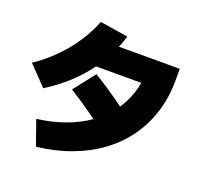

<svg xmlns="http://www.w3.org/2000/svg" viewBox="-149 -1000 1299 1239"><g transform="rotate(20 500.0 -380.0)"><path d="M160 -100Q264 -113 352 -145Q440 -177 509 -225.5Q578 -274 626 -337.5Q674 -401 699.5 -477Q725 -553 725 -640L805 -550H330V-720H920V-640Q920 -524 888.5 -423Q857 -322 797.5 -238Q738 -154 652.5 -90.5Q567 -27 458 14Q349 55 220 70ZM10 -431Q82 -478 146 -542Q210 -606 259.5 -680Q309 -754 338 -830L531 -800Q500 -697 445.5 -607.5Q391 -518 314 -441.5Q237 -365 135 -301ZM635 -129Q538 -204 458 -260.5Q378 -317 312 -357L427 -504Q512 -452 594 -394Q676 -336 749 -276Z"/></g></svg>

Font: M PLUS 2 Black
Style: Regular
Weight: 900
Designer: Coji Morishita
Foundry: UNDERFOREST DESIGN
Version: Version 1.001